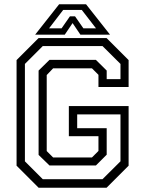

<svg xmlns="http://www.w3.org/2000/svg" viewBox="-20 -878 679 898"><path d="M160.5 0 57.5 -103V-597L160.5 -700H478.5L581.5 -597V-471H440.5V-528L410 -558.5H228.5L198.5 -527V-171.5L228.5 -141.5H410L440.5 -172V-241H302V-382H581.5V-103L478.5 0ZM180 -40H459.5L543.5 -123.5V-343H341V-278.5H479V-154.5L428.5 -104H211.5L160.5 -153.5V-548L211.5 -598H428.5L479 -548V-508H543.5V-579L459.5 -662.5H180L96.5 -579V-123.5ZM256.5 -858H382.5L494.5 -716H356L319.5 -770L283 -716H144.5ZM275.5 -831.5 209.5 -745.5H268L307 -801.5H331L370 -745.5H429L362.5 -831.5Z"/></svg>

Font: Tourney Thin
Style: Regular
Weight: 400
Version: Version 1.015